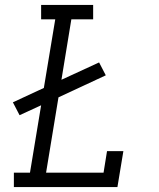

<svg xmlns="http://www.w3.org/2000/svg" viewBox="-20 -755 640 775"><path d="M36 0V-58H101L146 -330L59 -290L32 -342L157 -400L203 -677H146V-735H356V-677H268L228 -433L380 -503L407 -451L216 -362L166 -58H398L412 -145H478L454 0Z"/></svg>

Font: Iosevka Slab Light Extended
Style: Italic
Weight: 300
Width: 7
Italic angle: -9°
Monospace: yes
Designer: Belleve Invis
Foundry: Belleve Invis
Version: Version 11.1.0; ttfautohint (v1.8.3)